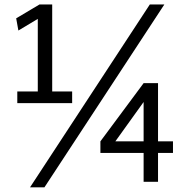

<svg xmlns="http://www.w3.org/2000/svg" viewBox="-20 -801 821 846"><path d="M146.5 -397.9V-717.8L61 -666.5L51.3 -720.2L153.8 -781.2H210V-397.9H297.9V-346.7H56.2V-397.9ZM640.1 -781.2H704.1L175.8 24.4H112.3ZM742.2 -127H676.3V0H612.8V-127H422.4V-178.2L612.8 -434.6H676.3V-178.2H742.2ZM612.8 -178.2V-351.6L488.3 -178.2Z"/></svg>

Font: Kanchenjunga
Style: Regular
Weight: 400
Designer: Becca Hirsbrunner Spalinger
Foundry: SIL International
Version: Version 2.001